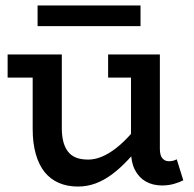

<svg xmlns="http://www.w3.org/2000/svg" viewBox="-20 -671 714 705"><path d="M266 14Q227 14 196 0.5Q165 -13 144 -39Q123 -65 111.5 -105Q100 -145 100 -197V-471H207V-199Q207 -174 212 -153Q217 -132 228 -116.5Q239 -101 257.5 -93Q276 -85 304 -85Q328 -85 353.5 -95.5Q379 -106 405.5 -126.5Q432 -147 458.5 -176.5Q485 -206 512 -242V-158Q481 -117 451 -85Q421 -53 391.5 -31Q362 -9 331 2.5Q300 14 266 14ZM8 -386V-471H186V-386ZM575 10Q541 10 515.5 -4.5Q490 -19 475.5 -47Q461 -75 461 -116V-471H567V-125Q567 -100 576.5 -89.5Q586 -79 599 -79Q610 -79 616.5 -81Q623 -83 629 -86L653 -9Q640 -2 619.5 4Q599 10 575 10ZM377 -386V-471H552V-386ZM496 -651V-575H118V-651Z"/></svg>

Font: BioRhyme Medium
Style: Regular
Weight: 500
Designer: Aoife Mooney
Foundry: Aoife Mooney Type
Version: Version 1.600;gftools[0.9.33]